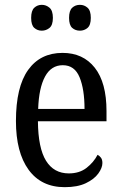

<svg xmlns="http://www.w3.org/2000/svg" viewBox="-20 -765 502 795"><path d="M248 10Q151 10 98.5 -62Q46 -134 46 -264Q46 -405 96.5 -475.5Q147 -546 239 -546Q324 -546 372.5 -484.5Q421 -423 421 -305V-263H137Q138 -152 170.5 -99.5Q203 -47 265 -47Q309 -47 338.5 -70Q368 -93 384 -124Q392 -120 398 -112Q404 -104 404 -90Q404 -70 387 -46.5Q370 -23 335.5 -6.5Q301 10 248 10ZM330 -314Q330 -395 309.5 -445Q289 -495 240 -495Q192 -495 166.5 -448Q141 -401 138 -314ZM311 -638Q292 -638 279 -649.5Q266 -661 266 -691Q266 -721 279 -733Q292 -745 311 -745Q329 -745 342.5 -733Q356 -721 356 -691Q356 -661 342.5 -649.5Q329 -638 311 -638ZM153 -638Q135 -638 122 -649.5Q109 -661 109 -691Q109 -721 122 -733Q135 -745 153 -745Q171 -745 185 -733Q199 -721 199 -691Q199 -661 185 -649.5Q171 -638 153 -638Z"/></svg>

Font: Noto Serif Ethiopic Condensed
Style: Regular
Weight: 400
Width: 3
Designer: Monotype Design Team
Foundry: Monotype Imaging Inc.
Version: Version 2.102; ttfautohint (v1.8.4.7-5d5b)